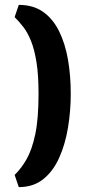

<svg xmlns="http://www.w3.org/2000/svg" viewBox="-20 -687 350 787"><path d="M57 80 40 30Q67 4 89 -34.5Q111 -73 124.5 -136.5Q138 -200 138 -303Q138 -380 129.5 -432.5Q121 -485 107 -519.5Q93 -554 75.5 -576.5Q58 -599 40 -617L57 -667Q116 -667 156.5 -638.5Q197 -610 222 -559.5Q247 -509 258.5 -443.5Q270 -378 270 -303Q270 -231 258.5 -162.5Q247 -94 222 -39Q197 16 156.5 48Q116 80 57 80Z"/></svg>

Font: Goldman
Style: Regular
Weight: 400
Designer: Jaikishan Patel
Version: Version 1.000; ttfautohint (v1.8.3)